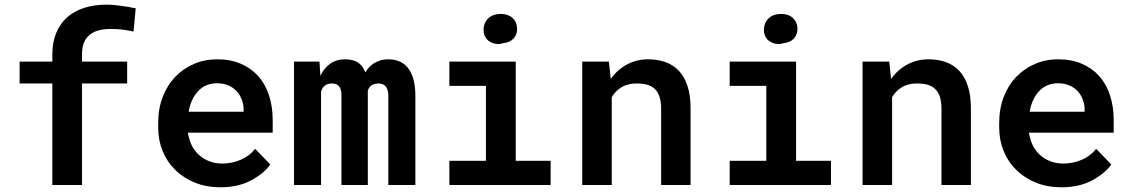

<svg xmlns="http://www.w3.org/2000/svg" viewBox="-20 -792 4841 822"><path d="M204.1 0H331.1V-434.6H524.4V-528.3H331.1V-559.1Q331.1 -584.5 337.6 -604.2Q344.2 -624 357.9 -637.2Q372.1 -652.3 396 -660.2Q419.9 -668 453.6 -668Q484.9 -668 509 -664.6Q533.2 -661.1 551.8 -656.7L561 -756.3Q545.4 -759.8 530.8 -762.2Q516.1 -764.6 501.5 -766.6Q485.4 -769 469 -770.5Q452.6 -772 435.1 -772Q382.3 -772 339.6 -758.1Q296.9 -744.1 266.6 -717.3Q236.8 -689.9 220.5 -650.4Q204.1 -610.8 204.1 -559.1V-528.3H64V-434.6H204.1Z M923.8 9.8Q1000.5 9.8 1055.9 -20.3Q1111.3 -50.3 1137.2 -87.9L1072.3 -154.8Q1048.3 -124 1010.7 -107.9Q973.1 -91.8 931.6 -91.8Q901.4 -91.8 876.2 -101.6Q851.1 -111.3 831.5 -128.9Q813 -146 802 -167.5Q791 -189 784.7 -222.2V-224.1H1147.5V-277.8Q1147.5 -335.4 1131.8 -383.5Q1116.2 -431.6 1085.9 -465.8Q1055.2 -500 1011 -519Q966.8 -538.1 909.7 -538.1Q856.4 -538.1 810.3 -518.3Q764.2 -498.5 730 -462.9Q695.8 -426.8 676.5 -376.7Q657.2 -326.7 657.2 -265.1V-245.6Q657.2 -191.9 676.3 -145.3Q695.3 -98.6 730.5 -64.5Q765.6 -29.8 814.7 -10Q863.8 9.8 923.8 9.8ZM908.7 -435.5Q936.5 -435.5 957.3 -426.5Q978 -417.5 992.7 -402.3Q1006.8 -387.2 1014.9 -366.2Q1022.9 -345.2 1022.9 -323.2V-313.5H787.6Q792.5 -341.8 803 -364.3Q813.5 -386.7 829.1 -402.8Q844.2 -418.9 864.5 -427.2Q884.8 -435.5 908.7 -435.5Z M1347.7 -528.3H1238.8V0H1354.5V-400.9Q1356.9 -407.2 1360.1 -413.1Q1363.3 -418.9 1367.7 -422.9Q1374 -428.7 1381.8 -431.6Q1389.6 -434.6 1399.9 -434.6Q1409.2 -434.6 1417 -432.1Q1424.8 -429.7 1430.7 -423.8Q1436 -418 1439 -407.5Q1441.9 -397 1441.9 -381.8V0H1554.7V-391.1Q1554.7 -396 1554.7 -399.2Q1554.7 -402.3 1554.7 -403.8Q1556.6 -410.6 1560.3 -416Q1564 -421.4 1569.3 -425.8Q1575.2 -429.7 1582.5 -432.1Q1589.8 -434.6 1599.1 -434.6Q1608.4 -434.6 1616.2 -432.1Q1624 -429.7 1629.9 -423.8Q1635.7 -417.5 1639.2 -407Q1642.6 -396.5 1642.6 -381.3V0H1758.3V-380.9Q1758.3 -423.3 1749.8 -453.4Q1741.2 -483.4 1725.6 -502.4Q1710 -521 1689 -529.5Q1668 -538.1 1643.6 -538.1Q1624 -538.1 1607.9 -533.2Q1591.8 -528.3 1578.6 -519.5Q1568.4 -512.7 1559.6 -503.2Q1550.8 -493.7 1543.9 -481.9Q1539.6 -494.1 1533.2 -503.7Q1526.9 -513.2 1518.1 -520Q1506.8 -529.3 1491.7 -533.7Q1476.6 -538.1 1457.5 -538.1Q1419.9 -538.1 1393.3 -519Q1366.7 -500 1351.6 -467.3Z M1903.8 -528.3V-424.3H2060.5V-103.5H1903.8V0H2337.4V-103.5H2188V-528.3ZM2050.3 -664.1Q2050.3 -647.5 2057.6 -633.8Q2064.9 -620.1 2078.6 -612.8Q2092.3 -605 2106.7 -603.8Q2121.1 -602.5 2134.8 -607.4Q2163.6 -609.9 2179.4 -627.9Q2195.3 -646 2193.8 -672.4Q2192.4 -699.2 2173.6 -715.8Q2154.8 -732.4 2123.5 -732.4Q2106.9 -732.4 2093.5 -727.5Q2080.1 -722.7 2070.8 -713.9Q2061 -704.6 2055.7 -691.9Q2050.3 -679.2 2050.3 -664.1Z M2472.7 0H2599.1V-376Q2606.4 -388.2 2615.7 -398.2Q2625 -408.2 2636.2 -415.5Q2649.9 -424.8 2667.2 -429.7Q2684.6 -434.6 2705.6 -434.6Q2730 -434.6 2749.3 -429.7Q2768.6 -424.8 2782.2 -412.1Q2795.9 -399.9 2803.2 -378.7Q2810.5 -357.4 2810.5 -325.2V0H2936.5V-327.1Q2936.5 -383.8 2923.3 -423.8Q2910.2 -463.9 2886.2 -489.3Q2861.8 -514.6 2828.4 -526.4Q2794.9 -538.1 2754.9 -538.1Q2723.6 -538.1 2695.8 -529.3Q2668 -520.5 2644.5 -503.9Q2630.4 -494.1 2617.9 -481.7Q2605.5 -469.2 2594.7 -454.1L2586.9 -528.3H2472.7Z M3104 -528.3V-424.3H3260.7V-103.5H3104V0H3537.6V-103.5H3388.2V-528.3ZM3250.5 -664.1Q3250.5 -647.5 3257.8 -633.8Q3265.1 -620.1 3278.8 -612.8Q3292.5 -605 3306.9 -603.8Q3321.3 -602.5 3335 -607.4Q3363.8 -609.9 3379.6 -627.9Q3395.5 -646 3394 -672.4Q3392.6 -699.2 3373.8 -715.8Q3355 -732.4 3323.7 -732.4Q3307.1 -732.4 3293.7 -727.5Q3280.3 -722.7 3271 -713.9Q3261.2 -704.6 3255.9 -691.9Q3250.5 -679.2 3250.5 -664.1Z M3672.9 0H3799.3V-376Q3806.6 -388.2 3815.9 -398.2Q3825.2 -408.2 3836.4 -415.5Q3850.1 -424.8 3867.4 -429.7Q3884.8 -434.6 3905.8 -434.6Q3930.2 -434.6 3949.5 -429.7Q3968.8 -424.8 3982.4 -412.1Q3996.1 -399.9 4003.4 -378.7Q4010.7 -357.4 4010.7 -325.2V0H4136.7V-327.1Q4136.7 -383.8 4123.5 -423.8Q4110.4 -463.9 4086.4 -489.3Q4062 -514.6 4028.6 -526.4Q3995.1 -538.1 3955.1 -538.1Q3923.8 -538.1 3896 -529.3Q3868.2 -520.5 3844.7 -503.9Q3830.6 -494.1 3818.1 -481.7Q3805.7 -469.2 3794.9 -454.1L3787.1 -528.3H3672.9Z M4524.4 9.8Q4601.1 9.8 4656.5 -20.3Q4711.9 -50.3 4737.8 -87.9L4672.9 -154.8Q4648.9 -124 4611.3 -107.9Q4573.7 -91.8 4532.2 -91.8Q4502 -91.8 4476.8 -101.6Q4451.7 -111.3 4432.1 -128.9Q4413.6 -146 4402.6 -167.5Q4391.6 -189 4385.3 -222.2V-224.1H4748V-277.8Q4748 -335.4 4732.4 -383.5Q4716.8 -431.6 4686.5 -465.8Q4655.8 -500 4611.6 -519Q4567.4 -538.1 4510.3 -538.1Q4457 -538.1 4410.9 -518.3Q4364.7 -498.5 4330.6 -462.9Q4296.4 -426.8 4277.1 -376.7Q4257.8 -326.7 4257.8 -265.1V-245.6Q4257.8 -191.9 4276.9 -145.3Q4295.9 -98.6 4331.1 -64.5Q4366.2 -29.8 4415.3 -10Q4464.4 9.8 4524.4 9.8ZM4509.3 -435.5Q4537.1 -435.5 4557.9 -426.5Q4578.6 -417.5 4593.3 -402.3Q4607.4 -387.2 4615.5 -366.2Q4623.5 -345.2 4623.5 -323.2V-313.5H4388.2Q4393.1 -341.8 4403.6 -364.3Q4414.1 -386.7 4429.7 -402.8Q4444.8 -418.9 4465.1 -427.2Q4485.4 -435.5 4509.3 -435.5Z"/></svg>

Font: Roboto Mono SemiBold
Style: Regular
Weight: 600
Monospace: yes
Designer: Google
Version: Version 3.000